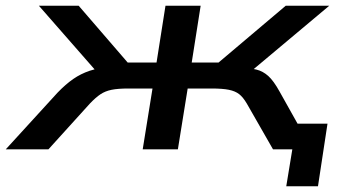

<svg xmlns="http://www.w3.org/2000/svg" viewBox="-55 -518 1171 666"><path d="M938 128 959 0H907L921 -89H1081L1048 128ZM-35 0 145 -197Q173 -226 199 -244Q225 -262 256 -272.5Q287 -283 330 -285L298 -249L80 -498H218L388 -301H488L519 -498H641L610 -301H703L936 -498H1087L790 -249L780 -286Q813 -282 835 -276.5Q857 -271 875.5 -254.5Q894 -238 915 -200L1027 0H892L801 -159Q788 -181 774.5 -191.5Q761 -202 739 -206.5Q717 -211 678 -211H596L562 0H440L474 -211H391Q354 -211 332 -206.5Q310 -202 293.5 -191Q277 -180 257 -159L113 0Z"/></svg>

Font: Nunito Sans 7pt Expanded SemiBold
Style: Italic
Weight: 600
Width: 7
Italic angle: -9°
Designer: Vernon Adams
Foundry: Vernon Adams
Version: Version 3.101;gftools[0.9.27]